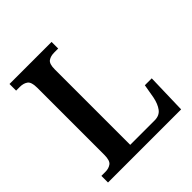

<svg xmlns="http://www.w3.org/2000/svg" viewBox="-193 -849 984 984"><g transform="rotate(-45 299.0 -357.0)"><path d="M29 0V-48H59Q82 -48 99 -60Q116 -72 116 -114V-599Q116 -642 99 -654Q82 -666 57 -666H29V-714H334V-666H305Q279 -666 262.5 -654.5Q246 -643 246 -603V-56H423Q458 -56 476 -80Q494 -104 502 -144L515 -219H565L559 0Z"/></g></svg>

Font: Noto Serif Tamil SemiCondensed SemiBold
Style: Regular
Weight: 600
Width: 4
Designer: Indian Type Foundry, Tom Grace, and the Monotype Design Team
Foundry: Monotype Imaging Inc.
Version: Version 2.004; ttfautohint (v1.8.4.7-5d5b)